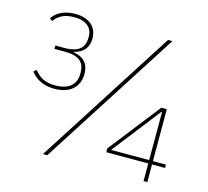

<svg xmlns="http://www.w3.org/2000/svg" viewBox="-102 -822 1018 940"><g transform="rotate(15 407.5 -352.0)"><path d="M721 0V-89H787V-106H721V-369H693L489 -108V-89H702V0ZM702 -106H509L699 -350H702ZM214 0 661 -698H639L192 0ZM113 -529V-512H166C240 -512 267 -483 267 -433V-427C267 -372 231 -340 162 -340C107 -340 80 -360 56 -390L42 -379C65 -348 102 -323 162 -323C242 -323 287 -365 287 -431C287 -481 261 -512 210 -520V-523C253 -533 280 -561 280 -609C280 -667 239 -704 168 -704C111 -704 74 -682 53 -651L67 -641C89 -670 116 -687 168 -687C228 -687 260 -658 260 -614V-608C260 -559 233 -529 159 -529Z"/></g></svg>

Font: IBM Plex Arabic Thin
Style: Regular
Weight: 100
Designer: Mike Abbink, Paul van der Laan, Pieter van Rosmalen, Wael Morcos, Khajak Apelian
Foundry: Bold Monday
Version: Version 1.0